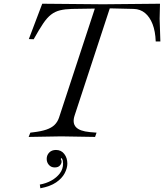

<svg xmlns="http://www.w3.org/2000/svg" viewBox="-20 -733 882 1032"><path d="M134 3 143 -20 159 -22Q202 -27 229.5 -36.5Q257 -46 273 -61.5Q289 -77 297 -100L494 -700H574L381 -112Q368 -72 388 -50Q408 -28 463 -23L499 -20L491 3L309 0ZM817 -510Q815 -565 800 -603.5Q785 -642 759.5 -663Q734 -684 699 -685L573 -688L496 -687L366 -685Q329 -684 302.5 -677.5Q276 -671 254.5 -654.5Q233 -638 211.5 -606Q190 -574 161 -522L135 -523L207 -713L534 -710L840 -713L838 -632L842 -510ZM197 279 194 259Q228 253 256 237.5Q284 222 301.5 199Q319 176 319 146Q319 130 313.5 120Q308 110 294 110L319 105L296 136L294 115Q302 115 306.5 121.5Q311 128 311 136Q311 146 302 156.5Q293 167 274 167Q255 167 243 153.5Q231 140 231 121Q231 101 244.5 87Q258 73 281 73Q309 73 325.5 94.5Q342 116 342 146Q342 171 327.5 198.5Q313 226 281.5 247.5Q250 269 197 279Z"/></svg>

Font: Baskervville
Style: Italic
Weight: 400
Italic angle: -18°
Designer: ANRT
Foundry: ANRT
Version: Version 1.100